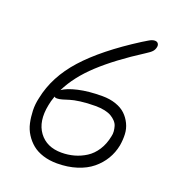

<svg xmlns="http://www.w3.org/2000/svg" viewBox="-147 -904 993 1072"><g transform="rotate(20 350.0 -368.5)"><path d="M310.1 46.9Q264.6 46.9 226.8 34.9Q189 22.9 163.1 1.7Q137.2 -19.5 118.7 -48.6Q100.1 -77.6 92.5 -112.1Q85 -146.5 83.7 -184.8Q82.5 -223.1 91.8 -262.2Q119.1 -396.5 223.4 -512.5Q327.6 -628.4 523.9 -752.9Q529.3 -755.9 538.6 -761.7Q547.9 -767.6 551 -769.3Q554.2 -771 560.3 -774.7Q566.4 -778.3 569.1 -779.3Q571.8 -780.3 576.2 -781.7Q580.6 -783.2 583.7 -783.7Q586.9 -784.2 590.8 -784.2Q604 -784.2 610.1 -775.6Q616.2 -767.1 613.8 -754.9Q610.8 -738.8 600.8 -727.5Q590.8 -716.3 564.9 -700.2Q418 -606.4 325.9 -521.2Q233.9 -436 189 -344.2Q218.3 -365.2 278.8 -379.2Q339.4 -393.1 420.9 -393.1Q465.8 -393.1 501.7 -380.6Q537.6 -368.2 559.8 -346.9Q582 -325.7 595.9 -296.9Q609.9 -268.1 611.3 -235.6Q612.8 -203.1 606.9 -168Q598.1 -123 575.2 -84.7Q552.2 -46.4 515.9 -16.6Q479.5 13.2 426.5 30Q373.5 46.9 310.1 46.9ZM154.8 -242.2Q134.3 -140.6 179.4 -79.3Q224.6 -18.1 313 -18.1Q352.1 -18.1 388.2 -28.1Q424.3 -38.1 456.5 -58.6Q488.8 -79.1 512.2 -115.2Q535.6 -151.4 544.9 -199.2Q548.8 -214.4 547.4 -230Q545.9 -245.6 541.7 -259.8Q537.6 -273.9 526.1 -286.4Q514.6 -298.8 499 -308.1Q483.4 -317.4 459 -322.8Q434.6 -328.1 403.8 -328.1Q354 -328.1 314.7 -322.8Q275.4 -317.4 256.1 -311Q236.8 -304.7 218.3 -299.3Q199.7 -293.9 187 -293.9Q173.3 -293.9 170.9 -299.8Q158.2 -264.6 154.8 -242.2Z"/></g></svg>

Font: Shantell Sans Irregular Bouncy
Style: Italic
Weight: 300
Italic angle: -11.31°
Designer: Stephen Nixon, Anya Danilova, Shantell Martin
Foundry: Arrow Type
Version: Version 1.006;[9816181b4]